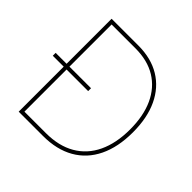

<svg xmlns="http://www.w3.org/2000/svg" viewBox="-184 -896 1063 1063"><g transform="rotate(45 348.0 -364.0)"><path d="M296.4 0H117.7V-22.5H296.4Q397.5 -22.5 468 -63.5Q538.6 -104.5 575.2 -181.6Q611.8 -258.8 611.8 -366.2Q611.8 -472.7 576.9 -548.3Q542 -624 475.8 -664.6Q409.7 -705.1 314.9 -705.1H117.7V-727.5H314.9Q415.5 -727.5 486.8 -684.3Q558.1 -641.1 596.2 -560.3Q634.3 -479.5 634.3 -366.2Q634.3 -250.5 594.5 -168.5Q554.7 -86.4 479 -43.2Q403.3 0 296.4 0ZM128.4 -727.5V0H106V-727.5ZM20.5 -352.5V-375H297.4V-352.5Z"/></g></svg>

Font: Inter 20pt Thin
Style: Regular
Weight: 250
Version: Version 4.001;git-66647c0bb